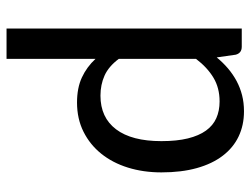

<svg xmlns="http://www.w3.org/2000/svg" viewBox="-111 -667 784 602"><g transform="rotate(-90 281.0 -366.0)"><path d="M435.5 0Q415.5 0 410.5 -19L402 -78.5Q386 -59 367.5 -43.2Q349 -27.5 328 -16.2Q307 -5 283.5 1Q260 7 233 7Q189.5 7 154.2 -9.8Q119 -26.5 93.8 -59.5Q68.5 -92.5 55 -140.8Q41.5 -189 41.5 -252Q41.5 -308.5 56.5 -356.8Q71.5 -405 100 -440.5Q128.5 -476 169 -496.2Q209.5 -516.5 260.5 -516.5Q306.5 -516.5 339.2 -501.2Q372 -486 397.5 -458.5V-737.5H492.5V0ZM264 -69.5Q306.5 -69.5 338.5 -88.8Q370.5 -108 397.5 -143.5V-385.5Q373.5 -417.5 345 -430.2Q316.5 -443 282 -443Q213.5 -443 176.5 -394Q139.5 -345 139.5 -252Q139.5 -203.5 148 -169Q156.5 -134.5 172.5 -112.2Q188.5 -90 211.5 -79.8Q234.5 -69.5 264 -69.5Z"/></g></svg>

Font: Lato Medium
Style: Regular
Weight: 500
Designer: Lukasz Dziedzic
Foundry: tyPoland Lukasz Dziedzic
Version: Version 2.006; 2014-01-15